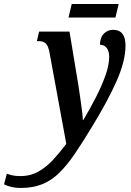

<svg xmlns="http://www.w3.org/2000/svg" viewBox="-162 -693 649 953"><path d="M-60 240Q-106 240 -142 222L-128 169Q-119 173 -102.5 177Q-86 181 -61 181Q-10 181 30.5 157.5Q71 134 104 97.5Q137 61 167 21L83 -436Q77 -466 65 -477.5Q53 -489 29 -489H21L32 -536H183L227 -270Q231 -244 236 -209.5Q241 -175 245 -144Q249 -113 249 -98H252Q286 -155 315 -212Q344 -269 362 -320Q380 -371 380 -411Q380 -439 367.5 -455Q355 -471 334 -471Q335 -508 354 -526.5Q373 -545 399 -545Q461 -545 461 -467Q461 -390 416 -289Q371 -188 293 -61Q247 15 208.5 71.5Q170 128 131.5 165.5Q93 203 47 221.5Q1 240 -60 240ZM178 -606 194 -673H427L411 -606Z"/></svg>

Font: Noto Serif ExtraCondensed SemiBold
Style: Italic
Weight: 600
Width: 2
Italic angle: -12°
Designer: Monotype Design Team
Foundry: Monotype Imaging Inc.
Version: Version 2.013